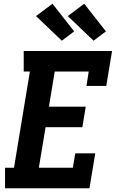

<svg xmlns="http://www.w3.org/2000/svg" viewBox="-20 -1008 640 1028"><path d="M7 0V-110H55L140 -625H107V-735H580L549 -548H443L455 -625H273L242 -437H439L421 -327H224L188 -110H370L383 -187H490L459 0ZM481 -790 343 -922 431 -988 547 -840ZM311 -790 173 -922 261 -988 377 -840Z"/></svg>

Font: Iosevka Etoile XBdObl
Style: Regular
Weight: 800
Italic angle: -9°
Designer: Belleve Invis
Foundry: Belleve Invis
Version: Version 15.5.2; ttfautohint (v1.8.4)